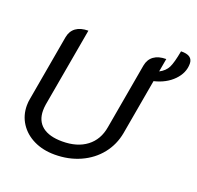

<svg xmlns="http://www.w3.org/2000/svg" viewBox="-135 -923 1107 1077"><g transform="rotate(20 418.5 -384.5)"><path d="M679 -568 621 -238Q608 -165 563.5 -109Q519 -53 450 -22Q381 9 298 9Q228 9 173.5 -17.5Q119 -44 88.5 -91Q58 -138 58 -197Q58 -219 62 -238L131 -631Q138 -669 165.5 -689Q193 -709 239 -709L156 -238Q153 -219 153 -202Q153 -140 194 -107.5Q235 -75 313 -75Q402 -75 458 -117.5Q514 -160 527 -238L596 -631Q603 -669 630.5 -689Q658 -709 704 -709L690 -630Q725 -648 739.5 -677.5Q754 -707 767 -778Q837 -780 837 -729Q837 -674 793.5 -629.5Q750 -585 679 -568Z"/></g></svg>

Font: K2D
Style: Italic
Weight: 400
Italic angle: -10°
Designer: Katatrad Aksorn Co.,Ltd.
Foundry: Cadson Demak Co.,Ltd.
Version: Version 1.000; ttfautohint (v1.6)